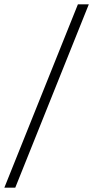

<svg xmlns="http://www.w3.org/2000/svg" viewBox="-67 -800 427 880"><path d="M-47 60 290 -780H340L3 60Z"/></svg>

Font: Sora ExtraLight
Style: Italic
Weight: 200
Designer: Jonathan Barnbrook, Juli√°n Moncada
Version: Version 1.000